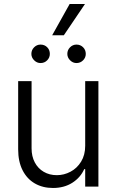

<svg xmlns="http://www.w3.org/2000/svg" viewBox="-20 -938 586 965"><path d="M408.2 -530.3H474.6V0H408.2V-87.9H403.3Q384.3 -45.4 343.3 -19.3Q302.2 6.8 246.1 6.8Q194.8 6.8 155.3 -15.9Q115.7 -38.6 93.5 -82.3Q71.3 -126 71.3 -187.5V-530.3H138.7V-192.4Q138.7 -152.3 154.8 -121.8Q170.9 -91.3 199.7 -74.5Q228.5 -57.6 265.6 -57.6Q301.8 -57.6 334.5 -75Q367.2 -92.3 387.7 -125.7Q408.2 -159.2 408.2 -205.1ZM137.7 -667Q137.7 -686.5 151.4 -700.2Q165 -713.9 183.6 -713.9Q204.1 -713.9 217.3 -700.4Q230.5 -687 230.5 -667Q230.5 -648.4 217 -634.8Q203.6 -621.1 183.6 -621.1Q165.5 -621.1 151.6 -635Q137.7 -648.9 137.7 -667ZM318.4 -667Q318.4 -686.5 332 -700.2Q345.7 -713.9 364.3 -713.9Q384.3 -713.9 397.7 -700.4Q411.1 -687 411.1 -667Q411.1 -648.4 397.5 -634.8Q383.8 -621.1 364.3 -621.1Q346.2 -621.1 332.3 -635Q318.4 -648.9 318.4 -667ZM330.1 -918H407.2L300.8 -760.7H242.2Z"/></svg>

Font: Pretendard JP Light
Style: Regular
Weight: 300
Designer: Base glyphs from Inter by Rasmus Andersson; Hangeul glyphs from Noto Sans CJK(Source Han Sans) by Jang Soo-young and Kan
Foundry: Kil Hyung-jin
Version: Version 1.309